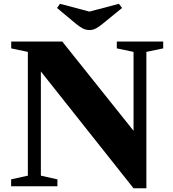

<svg xmlns="http://www.w3.org/2000/svg" viewBox="-20 -980 909 1010"><path d="M682.5 10.5 195 -604V-56L282 -36.5V0H38.5V-36.5L126.5 -56V-707L39 -725.5V-761.5H307.5L682.5 -292V-707L594.5 -725.5V-761.5H838.5V-725.5L750 -707V10.5ZM451.5 -822Q432 -822 416.2 -830Q400.5 -838 380 -854.5L280 -938L295.5 -960L450.5 -919L605.5 -960L622 -938L519.5 -854.5Q499.5 -838 483.8 -830Q468 -822 451.5 -822Z"/></svg>

Font: Libre Caslon Text
Style: Bold
Weight: 700
Designer: Pablo Impallari, Rodrigo Fuenzalida, Katja Schimmel
Foundry: Pablo Impallari, Rodrigo Fuenzalida
Version: Version 2.000